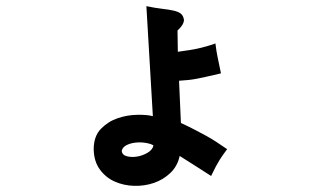

<svg xmlns="http://www.w3.org/2000/svg" viewBox="-20 -485 1040 623"><path d="M561 -223 567 -86Q593 -74 613 -63.5Q633 -53 650.5 -43.5Q668 -34 683.5 -23.5Q699 -13 717 -1Q709 10 703.5 17.5Q698 25 692.5 34Q687 43 680.5 55Q674 67 665 86Q643 72 619 56.5Q595 41 563 21Q556 54 533 76Q510 98 479.5 108.5Q449 119 415 118Q381 117 352 104Q323 91 304 65Q285 39 284 0Q284 -43 307.5 -67Q331 -91 362 -101.5Q393 -112 425.5 -112.5Q458 -113 476 -108L455 -465Q484 -459 506 -456.5Q528 -454 543.5 -450.5Q559 -447 567 -440.5Q575 -434 577 -420Q576 -404 556 -386L557 -317Q579 -320 595 -322.5Q611 -325 624 -328Q637 -331 649.5 -334.5Q662 -338 679 -344Q682 -319 686 -300Q690 -281 697 -247Q672 -241 654 -237Q636 -233 621 -230Q606 -227 592 -225.5Q578 -224 561 -223ZM478 -13Q471 -18 455 -21Q439 -24 422 -22.5Q405 -21 391.5 -14.5Q378 -8 375 4Q376 18 391.5 22Q407 26 425 23Q443 20 459 10.5Q475 1 478 -13Z"/></svg>

Font: D2Coding ligature
Style: Bold
Weight: 700
Monospace: yes
Designer: Yong-Rak Park; Jeong-Hwan Yoon; Sang-Min Lee;
Foundry: NHN Corporation
Version: Version 1.3.2; Build 20180524